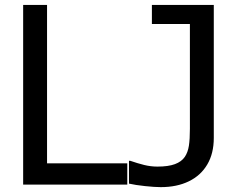

<svg xmlns="http://www.w3.org/2000/svg" viewBox="-20 -747 954 777"><path d="M495.1 0H73.7V-727.1H170.4V-85.9H495.1ZM845.2 -189Q845.2 -126 818.8 -81.3Q792.5 -36.6 744.1 -13.2Q695.8 10.3 630.4 10.3Q606 10.3 566.9 6.1Q527.8 2 502 -3.9V-96.2H507.3Q537.1 -85.9 563.7 -79.3Q590.3 -72.8 617.2 -72.8Q661.1 -72.8 688 -82.8Q714.8 -92.8 728 -112.3Q740.2 -130.4 744.4 -157Q748.5 -183.6 748.5 -225.6V-649.9H594.7V-727.1H845.2Z"/></svg>

Font: SG Kara Bold
Style: Regular
Weight: 400
Designer: Damoon Khanjanzadeh
Version: Version 1.000